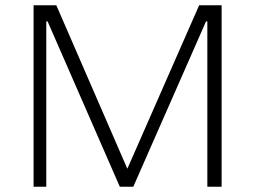

<svg xmlns="http://www.w3.org/2000/svg" viewBox="-20 -706 965 726"><path d="M461 -69H462L733 -686H818V0H764V-625H759L484 0H433L160 -625H155V0H107V-686H193Z"/></svg>

Font: Chivo Thin
Style: Regular
Weight: 100
Designer: Hector Gatti
Foundry: Omnibus-Type
Version: Version 1.007